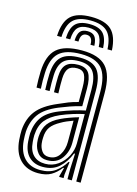

<svg xmlns="http://www.w3.org/2000/svg" viewBox="-119 -839 652 912"><g transform="rotate(15 207.0 -382.5)"><path d="M347 0V-439.5Q347 -520.5 316 -555.6Q285 -590.8 213 -590.8Q139 -590.8 105.8 -560.5Q72.5 -530.2 69.8 -460.2Q69 -442.5 69.1 -422.2Q69.2 -402 70.5 -382.2H49.2Q46.8 -422 48.2 -461.2Q51.2 -540.5 89.8 -574.5Q128.2 -608.5 213 -608.5Q296.5 -608.5 332.5 -569.2Q368.5 -530 368.5 -439.5V0ZM303.8 0.2V-52L307.2 -126H302.5Q284.8 -81.2 253.8 -53.4Q222.8 -25.5 173.8 -25.8Q132.5 -25.8 106.6 -50.8Q80.8 -75.8 77 -125.2Q76.5 -135 76 -145.6Q75.5 -156.2 76 -165Q79.5 -212.2 102.6 -245Q125.8 -277.8 181.5 -300.2Q250 -327 303.8 -337.5V-439.5Q303.8 -501.8 282.9 -528.8Q262 -555.8 213 -555.8Q161.8 -555.8 138.4 -533.2Q115 -510.8 113 -459.2Q112.2 -441.8 112.4 -422Q112.5 -402.2 113.5 -382.2H92Q91 -403.2 90.9 -423.1Q90.8 -443 91.5 -459.8Q93.8 -520.5 122 -546.9Q150.2 -573.2 213 -573.2Q273.2 -573.2 299.2 -542.2Q325.2 -511.2 325.2 -439.5V0.2ZM161 8.8Q105 8.8 72 -24.9Q39 -58.5 34 -121.8Q33 -133.8 32.8 -147.1Q32.5 -160.5 33 -168.8Q37 -226.2 67.2 -265.1Q97.5 -304 166.8 -333.2Q194 -345.2 213 -352.9Q232 -360.5 260.5 -367.8V-439.5Q260.5 -480.8 250.4 -500.8Q240.2 -520.8 213 -520.8Q183 -520.8 170.1 -505.4Q157.2 -490 156 -456.5Q155.8 -446 155.6 -426Q155.5 -406 156.5 -382.2H135Q134 -408.5 134.1 -426.6Q134.2 -444.8 134.5 -458.8Q136.2 -502.8 155.4 -520.5Q174.5 -538.2 213 -538.2Q251.8 -538.2 266.9 -514.4Q282 -490.5 282 -439.5V-353Q250.2 -345.2 224.9 -336.2Q199.5 -327.2 174 -316.8Q111 -290.8 84.6 -254.9Q58.2 -219 54.5 -167Q54 -157.2 54.4 -146Q54.8 -134.8 55.5 -123.5Q60 -67.5 89.1 -37.9Q118.2 -8.2 167.5 -8.2Q212 -8.2 240.9 -29Q269.8 -49.8 287.5 -80.5H292.5L284.5 -17.2V0H263L262.8 -4.2L274.2 -46.8H270.2Q249.2 -19.8 224.4 -5.5Q199.5 8.8 161 8.8ZM181.5 -43Q217 -43 244.5 -62.8Q272 -82.5 287.5 -112.9Q303 -143.2 303 -175V-319.8Q278 -314.8 247.6 -305.2Q217.2 -295.8 188.8 -283.5Q145.2 -264.2 122.6 -236.4Q100 -208.5 97.5 -161.2Q97 -152 97.6 -143.5Q98.2 -135 98.8 -127.2Q101.8 -86 123.4 -64.5Q145 -43 181.5 -43ZM186.8 -61.8Q156.5 -61.8 140.4 -81.4Q124.2 -101 120.2 -129Q118.2 -146.8 119 -159.2Q121.2 -200 139.6 -224.6Q158 -249.2 195.8 -267Q214 -275.8 236.9 -284.1Q259.8 -292.5 281.5 -298.5V-173Q281.5 -128.5 257.5 -95.1Q233.5 -61.8 186.8 -61.8ZM189.8 -79Q224.5 -79 242.1 -106.5Q259.8 -134 259.8 -171.2V-275.8Q223.8 -263 202.8 -250.5Q170.2 -233 155.9 -213Q141.5 -193 140.8 -159.5Q140.5 -152.5 140.6 -145.5Q140.8 -138.5 141.8 -131Q144.2 -111.2 155.8 -95.1Q167.2 -79 189.8 -79ZM214.5 -774Q145.5 -774 114.2 -744Q83 -714 79.8 -644.8H101.2Q104 -704.8 130.4 -730.6Q156.8 -756.5 214.5 -756.5Q272.2 -756.5 298.5 -730.6Q324.8 -704.8 327.8 -644.8H349.5Q345.8 -714 314.5 -744Q283.2 -774 214.5 -774ZM214.5 -738.8Q167.8 -738.8 146.5 -717Q125.2 -695.2 123 -644.8H144.5Q146.2 -685.8 162.5 -703.5Q178.8 -721.2 214.5 -721.2Q250.2 -721.2 266.5 -703.5Q282.8 -685.8 284.8 -644.8H306.2Q303.8 -695.2 282.4 -717Q261 -738.8 214.5 -738.8ZM214.5 -703.8Q189.8 -703.8 178.5 -690.1Q167.2 -676.5 166 -644.8H185Q185 -686.2 214.5 -686.2Q244.8 -686.2 244.2 -644.8H263.2Q261.5 -676.5 250.2 -690.1Q239 -703.8 214.5 -703.8Z"/></g></svg>

Font: Big Shoulders Inline Display
Style: Bold
Weight: 700
Designer: Patric King
Foundry: XO Type Co
Version: Version 1.000